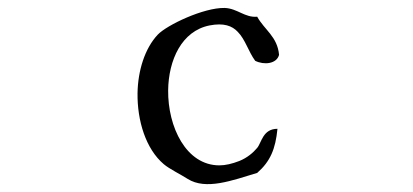

<svg xmlns="http://www.w3.org/2000/svg" viewBox="-20 -493 1040 483"><path d="M682 -355C678 -401 645 -418 627 -451C596 -448 577 -472 545 -473C492 -474 400 -430 377 -406C344 -371 327 -315 326 -259C325 -189 347 -118 392 -80C406 -68 435 -54 452 -43C498 -14 564 -39 627 -58C660 -87 673 -118 678 -169C641 -169 638 -134 627 -121C617 -109 602 -96 582 -88C564 -81 547 -77 532 -77C448 -77 402 -174 403 -266C404 -342 437 -415 507 -429C543 -436 564 -428 578 -413C597 -394 605 -363 622 -340C644 -329 676 -332 682 -355Z"/></svg>

Font: Yuji Syuku Std R
Style: Regular
Weight: 400
Designer: Kataoka Yuji
Foundry: Kinuta Font Factory
Version: Version 3.000;hotconv 1.0.111;makeotfexe 2.5.65597